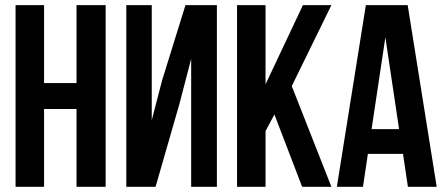

<svg xmlns="http://www.w3.org/2000/svg" viewBox="-20 -720 1714 740"><path d="M149.9 -299.8V0H40V-700.2H149.9V-399.9H274.9V-700.2H387.2V0H274.9V-299.8Z M671.9 -320.8 579.6 0H466.8V-700.2H564.9V-256.8L605 -411.1L694.8 -700.2H815.9V0H716.8V-493.2Z M1144.5 0 1037.6 -278.8 1003.4 -214.8V0H893.6V-700.2H1003.4V-395L1147.5 -700.2H1257.3L1104.5 -388.2L1257.3 0Z M1551.3 -700.2 1663.1 0H1552.2L1533.2 -127H1397.9L1378.9 0H1278.3L1390.1 -700.2ZM1465.3 -576.2 1412.1 -222.2H1518.1Z"/></svg>

Font: VL Bebas Neue Bold
Style: Regular
Weight: 700
Designer: Ryoichi Tsunekawa
Foundry: Ryoichi Tsunekawa
Version: Version 1.300